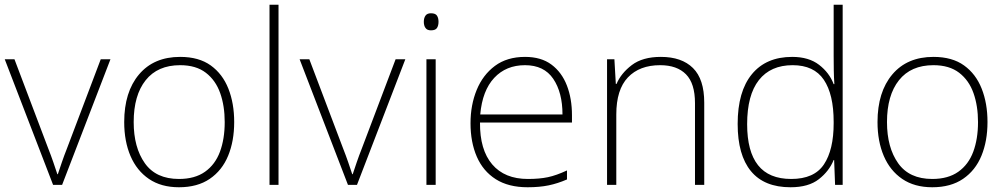

<svg xmlns="http://www.w3.org/2000/svg" viewBox="-20 -873 4245 810"><path d="M204 -93 0 -623H41L183 -248Q196 -215 205 -188.5Q214 -162 222 -138H224Q232 -162 241 -188.5Q250 -215 263 -248L405 -623H446L242 -93Z M968 -358Q968 -278 942.5 -216Q917 -154 865 -118.5Q813 -83 735 -83Q660 -83 608.5 -118Q557 -153 530.5 -215Q504 -277 504 -358Q504 -485 566.5 -559Q629 -633 740 -633Q819 -633 869 -597Q919 -561 943.5 -499Q968 -437 968 -358ZM544 -358Q544 -251 591 -184.5Q638 -118 735 -118Q802 -118 845 -148.5Q888 -179 908 -233Q928 -287 928 -358Q928 -426 909 -480Q890 -534 848.5 -566Q807 -598 740 -598Q645 -598 594.5 -534.5Q544 -471 544 -358Z M1155 -93H1117V-853H1155Z M1448 -93 1244 -623H1285L1427 -248Q1440 -215 1449 -188.5Q1458 -162 1466 -138H1468Q1476 -162 1485 -188.5Q1494 -215 1507 -248L1649 -623H1690L1486 -93Z M1798 -817Q1817 -817 1823.5 -807Q1830 -797 1830 -781Q1830 -765 1823.5 -755Q1817 -745 1798 -745Q1782 -745 1775 -755Q1768 -765 1768 -781Q1768 -797 1775 -807Q1782 -817 1798 -817ZM1818 -623V-93H1779V-623Z M2195 -633Q2263 -633 2306.5 -600.5Q2350 -568 2371.5 -512.5Q2393 -457 2393 -387V-356H2005Q2004 -241 2056.5 -179.5Q2109 -118 2207 -118Q2256 -118 2291.5 -125.5Q2327 -133 2372 -154V-116Q2333 -99 2294.5 -91Q2256 -83 2206 -83Q2125 -83 2071.5 -117Q2018 -151 1991.5 -212Q1965 -273 1965 -353Q1965 -430 1991 -493.5Q2017 -557 2068 -595Q2119 -633 2195 -633ZM2195 -598Q2115 -598 2065 -544.5Q2015 -491 2006 -390H2353Q2353 -483 2314 -540.5Q2275 -598 2195 -598Z M2768 -633Q2856 -633 2903.5 -586Q2951 -539 2951 -440V-93H2912V-438Q2912 -521 2874 -559.5Q2836 -598 2765 -598Q2678 -598 2629 -546.5Q2580 -495 2580 -390V-93H2541V-623H2572L2578 -519H2581Q2600 -564 2645.5 -598.5Q2691 -633 2768 -633Z M3315 -83Q3204 -83 3148 -151Q3092 -219 3092 -350Q3092 -487 3152 -560Q3212 -633 3322 -633Q3392 -633 3435.5 -599.5Q3479 -566 3497 -518H3500Q3498 -547 3497.5 -577.5Q3497 -608 3497 -637V-853H3535V-93H3503L3499 -198H3497Q3478 -151 3434.5 -117Q3391 -83 3315 -83ZM3318 -118Q3415 -118 3456 -179.5Q3497 -241 3497 -353V-359Q3497 -475 3455.5 -536.5Q3414 -598 3324 -598Q3231 -598 3181.5 -535Q3132 -472 3132 -349Q3132 -234 3178 -176Q3224 -118 3318 -118Z M4146 -358Q4146 -278 4120.5 -216Q4095 -154 4043 -118.5Q3991 -83 3913 -83Q3838 -83 3786.5 -118Q3735 -153 3708.5 -215Q3682 -277 3682 -358Q3682 -485 3744.5 -559Q3807 -633 3918 -633Q3997 -633 4047 -597Q4097 -561 4121.5 -499Q4146 -437 4146 -358ZM3722 -358Q3722 -251 3769 -184.5Q3816 -118 3913 -118Q3980 -118 4023 -148.5Q4066 -179 4086 -233Q4106 -287 4106 -358Q4106 -426 4087 -480Q4068 -534 4026.5 -566Q3985 -598 3918 -598Q3823 -598 3772.5 -534.5Q3722 -471 3722 -358Z"/></svg>

Font: Noto Sans Telugu UI ExtraLight
Style: Regular
Weight: 200
Designer: Jelle Bosma - Monotype Design Team
Foundry: Monotype Imaging Inc.
Version: Version 2.005; ttfautohint (v1.8.4.7-5d5b)